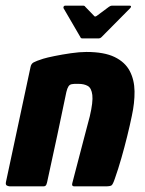

<svg xmlns="http://www.w3.org/2000/svg" viewBox="-28 -660 512 680"><path d="M7 0Q3 0 -3 -2.5Q-9 -5 -7 -15Q15 -117 36.5 -218.5Q58 -320 80 -422Q82 -434 91 -439Q100 -444 125 -452Q138 -456 165 -461.5Q192 -467 223 -471.5Q254 -476 278 -476Q341 -476 378 -458Q415 -440 431.5 -408.5Q448 -377 448.5 -336.5Q449 -296 439 -250Q432 -216 422.5 -177.5Q413 -139 402 -100.5Q391 -62 379 -28Q372 -7 367 -3.5Q362 0 346 0H235Q225 0 228 -11Q229 -16 235.5 -40Q242 -64 250.5 -97.5Q259 -131 268 -164.5Q277 -198 283 -221.5Q289 -245 290 -248Q302 -299 299 -323.5Q296 -348 283 -355.5Q270 -363 250 -363Q240 -363 236 -363Q232 -363 227 -362Q219 -361 214.5 -354Q210 -347 207 -334Q192 -261 175 -181.5Q158 -102 140 -20Q139 -14 136.5 -7Q134 0 126 0ZM264 -524Q258 -524 257 -528L197 -631Q196 -634 197.5 -637Q199 -640 203 -640H266Q272 -640 274 -636L305 -604Q308 -599 315 -604L358 -636Q364 -640 368 -640H431Q436 -640 436 -637Q436 -634 433 -631L331 -528Q327 -524 322 -524Z"/></svg>

Font: Glory Thin ExtraBold
Style: Italic
Weight: 800
Italic angle: -12°
Version: Version 1.011